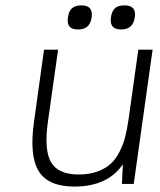

<svg xmlns="http://www.w3.org/2000/svg" viewBox="-20 -685 594 715"><path d="M437.5 -73.2Q380.9 9.8 256.8 9.8Q160.2 9.8 124.5 -47.1Q88.9 -104 106.4 -230L144 -500H196.3L158.2 -230Q143.6 -125.5 170.4 -80.3Q197.3 -35.2 272.9 -35.2Q312 -35.2 342.3 -46.1Q372.6 -57.1 391.8 -74.7Q411.1 -92.3 425 -119.6Q439 -147 446 -174.6Q453.1 -202.1 458.5 -238.8L495.1 -500H548.3L478 0H434.1ZM283.7 -665Q327.6 -665 321.3 -620.1Q314.9 -575.2 271 -575.2Q248 -575.2 238.8 -586.2Q229.5 -597.2 232.9 -620.1Q236.3 -644 248.3 -654.5Q260.3 -665 283.7 -665ZM443.4 -665Q466.3 -665 475.8 -654.1Q485.4 -643.1 481.9 -620.1Q475.6 -575.2 430.7 -575.2Q386.7 -575.2 393.1 -620.1Q396.5 -644 408.2 -654.5Q419.9 -665 443.4 -665Z"/></svg>

Font: Fivo Sans Light
Style: Regular
Weight: 300
Designer: Alexander Slobzheninov
Foundry: Alexander Slobzheninov
Version: 1.0